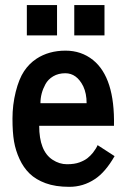

<svg xmlns="http://www.w3.org/2000/svg" viewBox="-20 -722 497 751"><path d="M270.5 -583.5V-702.1H388.7V-583.5ZM85 -583.5V-702.1H203.1V-583.5ZM138.2 -318.4H318.8Q318.8 -356.4 305.7 -384.3Q280.3 -435.5 235.4 -435.5Q208.5 -435.5 188.2 -423.6Q168 -411.6 157.7 -392.6Q138.2 -356.9 138.2 -318.4ZM122.6 -492.2Q170.9 -523.9 236.3 -523.9Q297.9 -523.9 343.8 -487.3Q429.7 -418 425.8 -230H133.3Q133.3 -131.3 185.5 -97.2Q212.4 -79.6 241.9 -79.6Q271.5 -79.6 291 -86.9Q310.5 -94.2 322.3 -103.5Q334 -112.8 343.8 -125Q356.9 -142.1 361.8 -154.3L428.2 -111.3Q392.1 -48.3 351.1 -21.5Q305.7 8.8 251.2 8.8Q196.8 8.8 158.4 -5.4Q120.1 -19.5 95.9 -43Q71.8 -66.4 56.4 -99.9Q41 -133.3 34.9 -168.7Q28.8 -204.1 28.8 -258.1Q28.8 -312 41.5 -362.8Q54.2 -413.6 74.2 -443.6Q94.2 -473.6 122.6 -492.2Z"/></svg>

Font: News Cycle
Style: Bold
Weight: 700
Version: Version 0.5.1